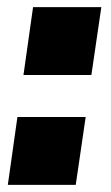

<svg xmlns="http://www.w3.org/2000/svg" viewBox="-20 -520 312 540"><path d="M221 -191 193 0H2L29 -191ZM265 -500 237 -309H46L73 -500Z"/></svg>

Font: Pathway Extreme Condensed Black
Style: Italic
Weight: 900
Width: 3
Italic angle: -8°
Version: Version 1.001;gftools[0.9.26]